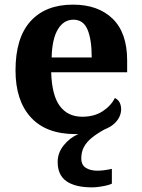

<svg xmlns="http://www.w3.org/2000/svg" viewBox="-20 -569 611 829"><path d="M378 240Q305 240 267 213.5Q229 187 229 130Q229 91 255 58.5Q281 26 318 10Q315 10 312 10Q309 10 306 10Q179 10 113 -62.5Q47 -135 47 -265Q47 -406 112 -477.5Q177 -549 295 -549Q404 -549 466.5 -488Q529 -427 529 -308V-257H201Q204 -157 238.5 -111Q273 -65 335 -65Q387 -65 423 -88.5Q459 -112 476 -146Q490 -139 496.5 -126.5Q503 -114 503 -97Q503 -80 495 -63.5Q487 -47 471.5 -33.5Q456 -20 431 -10Q400 7 377.5 25Q355 43 343 64.5Q331 86 331 115Q331 143 350.5 155.5Q370 168 400 168Q414 168 429.5 166Q445 164 463 160V224Q453 229 437 232.5Q421 236 405 238Q389 240 378 240ZM376 -321Q376 -398 358 -441Q340 -484 297 -484Q255 -484 230 -442.5Q205 -401 203 -321Z"/></svg>

Font: Noto Serif Tamil
Style: Bold
Weight: 700
Designer: Indian Type Foundry, Tom Grace, and the Monotype Design Team
Foundry: Monotype Imaging Inc.
Version: Version 2.003